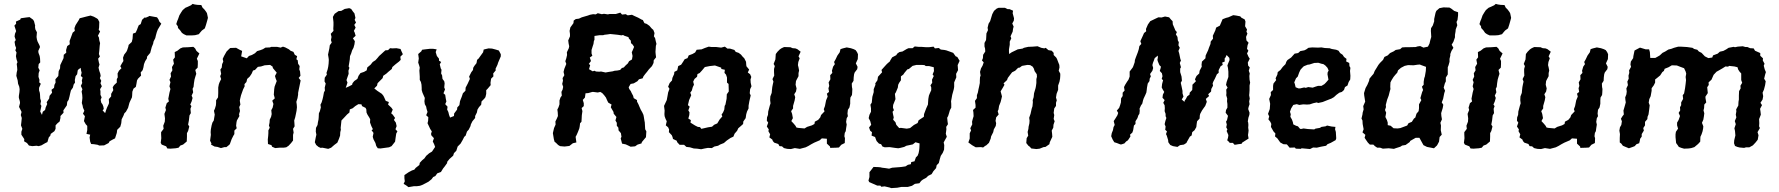

<svg xmlns="http://www.w3.org/2000/svg" viewBox="-20 -752 9155 988"><path d="M146 0 129 -3 119 -16 104 -25 105 -36 90 -59V-74L95 -89L88 -107L90 -124L92 -145L87 -160L91 -176L83 -192L78 -202L83 -222L82 -231L77 -249V-258L80 -278L81 -293L79 -306L73 -321L71 -338L64 -362L66 -379L69 -392L68 -407L66 -423L70 -432L65 -447L62 -463L65 -482L59 -493L63 -505L58 -518L55 -537L61 -546L55 -564L57 -578L63 -592L54 -620L63 -630L62 -641L84 -651L87 -658L115 -662L132 -664L150 -651L155 -643L161 -620L160 -614L162 -601L170 -586L168 -562L170 -549L173 -539L183 -519L186 -510L177 -490L178 -480L184 -464L186 -452L187 -431L179 -422L177 -404L184 -390L179 -376L178 -357L183 -341L182 -328L190 -321L181 -300V-287L185 -274L186 -264L187 -245L191 -232L188 -216L193 -207L187 -178L196 -161L200 -177L212 -186L215 -199L223 -217L220 -226L233 -245L235 -259L248 -275L245 -290L258 -300L260 -315L266 -327L265 -344L280 -361L282 -386L289 -400L290 -417L300 -438L307 -453L308 -470L321 -481L320 -494L326 -515L339 -524L338 -541L343 -554L354 -584L365 -593L363 -607L369 -623L385 -648L390 -658L406 -662L425 -667L446 -672L463 -666L479 -657L484 -653L491 -639L490 -611L488 -599L495 -590L484 -568L489 -559L491 -544L495 -530L493 -516L491 -491L489 -474L494 -461L485 -450L489 -430L492 -420L487 -404L491 -387L496 -373L498 -361L494 -350L501 -336L497 -324L504 -308L495 -293L497 -283V-264L503 -251L498 -239L501 -224L508 -214L512 -203L514 -191L508 -184L521 -170L526 -186L531 -199L540 -218L541 -225L540 -242L552 -256V-269L563 -288L560 -303L567 -314L581 -327V-345L586 -354L585 -374L592 -388L605 -401L599 -411L608 -427L615 -438L613 -455L619 -471L630 -485L634 -493L640 -511L642 -521L658 -536L662 -552L664 -579L678 -584L685 -599L689 -610L694 -622L704 -628L711 -650L724 -662L730 -661L744 -667L749 -670L782 -664L788 -663L795 -653L800 -641L810 -630L792 -600L787 -587L782 -569L779 -556L770 -538L768 -527L761 -510L753 -480L737 -461L736 -451L727 -437L721 -422L718 -405L714 -391L704 -379L706 -363L690 -347L685 -338L682 -320L679 -305L667 -296L661 -280L660 -260L659 -251L650 -232L646 -223L639 -197L628 -177L620 -169L615 -156L606 -138L604 -118L599 -100L583 -84L581 -68L572 -40L560 -34L544 -25L539 -16L516 -4L491 -3L482 -7L463 -10L449 -11L444 -23L441 -45L444 -59L425 -63L429 -83V-104L421 -113L412 -129L417 -154L407 -167L414 -182L407 -198L405 -209L401 -222L403 -238L404 -248L403 -264L400 -281L404 -293L396 -310L403 -325L401 -337L405 -353L396 -361L400 -378L397 -390L395 -403L383 -394L380 -390L377 -370L369 -360L365 -340L366 -327L359 -317L355 -301L345 -287L341 -271L338 -257L333 -238L326 -228L324 -210L315 -197L306 -184L307 -172L291 -155V-145L287 -127L275 -117L266 -107V-89L260 -77L241 -63L239 -54L231 -45L224 -21L212 -15L193 -4L179 0L168 -2Z M939 -570 926 -576 916 -583 907 -596 896 -608 895 -617 887 -628 892 -644 896 -653 903 -673 912 -688 920 -700 934 -712 946 -717 963 -725 971 -732 982 -729 996 -727 1016 -726 1022 -713 1032 -703 1041 -691 1045 -684 1048 -670 1050 -660 1046 -645 1040 -624 1034 -606 1019 -595 1012 -587 1003 -576 984 -571 970 -570ZM857 13 841 12 835 1 812 -8 807 -17 810 -41 809 -61V-72L822 -89L820 -105L828 -126L829 -143L826 -166L834 -186L831 -198L838 -221L849 -230L846 -244L849 -259L852 -275L857 -294L852 -308L857 -329L852 -341L860 -358L858 -375L867 -390L865 -407L875 -424L871 -445L880 -457L879 -484L893 -491L908 -503L921 -508L948 -509L975 -511L984 -503L991 -490L1006 -477L993 -450L998 -438V-422L997 -404L985 -392L990 -372L986 -360L981 -343L978 -324L976 -305L971 -295L974 -277L966 -260L971 -248L966 -230L959 -214L965 -206L960 -192L962 -170L955 -158L952 -132L948 -111L954 -101L948 -78L942 -67V-48L941 -24L922 -8L908 -3L899 8L884 11Z M1146 -487 1160 -501 1165 -505 1195 -506 1213 -496 1226 -490 1221 -462 1250 -452 1261 -464 1276 -469 1292 -478 1303 -489 1320 -494 1333 -499 1346 -507 1369 -508 1376 -511H1405L1424 -507L1436 -512L1448 -508L1467 -498L1475 -491L1490 -485L1497 -470L1509 -463L1505 -447L1512 -442L1514 -424L1522 -412L1520 -395L1524 -384L1526 -362L1517 -351L1527 -338L1524 -323L1517 -289L1514 -274V-265L1511 -247L1505 -228L1507 -214L1508 -200L1506 -182L1503 -167L1499 -148L1494 -132L1495 -118L1496 -102L1488 -89L1491 -70L1488 -58V-29L1478 -16L1465 -2L1453 6L1439 8H1418L1396 10L1380 3L1377 -5L1359 -11L1358 -34L1360 -52L1361 -67V-81L1368 -95L1364 -106L1367 -121L1368 -136L1375 -151L1378 -165L1376 -185L1383 -198L1387 -217L1381 -234L1394 -246L1389 -265L1391 -293L1393 -306L1399 -322L1404 -335L1399 -347L1395 -361L1404 -378L1384 -402L1383 -409L1370 -418L1342 -416L1323 -410L1307 -408L1292 -392L1282 -389L1275 -373L1265 -358L1252 -346L1248 -330L1238 -319L1239 -308L1231 -292L1220 -261L1216 -244L1214 -234L1217 -214L1211 -201L1215 -181L1210 -164L1212 -155L1199 -132L1197 -123L1195 -105L1198 -92L1186 -80V-62L1181 -54L1172 -36L1163 -11L1160 -7L1145 5H1135L1117 10L1099 4L1084 2L1066 -8L1068 -14L1061 -28L1065 -58L1064 -72L1065 -86L1069 -107L1073 -121L1080 -132L1083 -150L1085 -162L1081 -182L1086 -193L1091 -210L1092 -223V-236L1102 -251L1103 -273V-285V-302L1106 -318L1110 -329L1118 -345L1113 -360L1118 -372L1114 -394L1121 -404L1123 -422L1129 -435L1126 -449L1133 -464Z M1669 14 1639 8 1630 9 1619 4 1607 -6 1600 -20 1605 -46 1608 -59 1605 -75 1606 -94 1614 -109 1616 -123 1619 -137 1620 -148 1621 -169 1626 -180 1631 -199 1629 -213 1635 -225 1640 -242 1643 -255 1647 -277 1652 -286 1651 -301 1656 -322 1650 -333 1651 -352 1662 -368 1660 -377 1666 -395 1669 -409 1671 -425 1672 -444 1671 -453 1668 -471 1672 -490 1675 -504 1677 -519 1687 -533 1683 -546 1686 -562 1682 -578 1696 -593 1695 -605 1696 -622V-638L1693 -665L1702 -681L1722 -695L1736 -696L1754 -706L1777 -710L1787 -706L1796 -693L1804 -683L1809 -660L1805 -650L1812 -636L1803 -624L1810 -610L1801 -593L1805 -585L1810 -568L1796 -555L1806 -540L1804 -524L1799 -506L1792 -493L1787 -477L1781 -463L1780 -447L1777 -428L1774 -410L1778 -403L1773 -388L1774 -372L1767 -352L1763 -340L1768 -327L1764 -314L1759 -300L1777 -308L1792 -316L1794 -324L1803 -335L1819 -346L1825 -362L1835 -376L1853 -382L1867 -390L1870 -405L1887 -419L1898 -433L1912 -442L1922 -453L1931 -464L1940 -472L1953 -484L1963 -493L1977 -494L1987 -504L2000 -503L2020 -504L2041 -500L2046 -488L2053 -473L2040 -460L2042 -444L2033 -435L2015 -421L1999 -407L1996 -397L1979 -383L1968 -373L1952 -362L1949 -350L1937 -338L1923 -324L1920 -311L1906 -297L1921 -285L1936 -275L1945 -269L1953 -259L1957 -251L1965 -233L1981 -227L1977 -214L1994 -198L2001 -188L1993 -169L2001 -162L2013 -145L2007 -135L2017 -121L2021 -103L2015 -87L2025 -76L2019 -65L2016 -45L2013 -23L1995 0L1982 6L1967 8L1938 12L1924 11L1916 -1L1912 -16L1902 -35L1898 -48L1902 -68L1892 -82L1899 -87L1891 -103L1884 -122L1885 -138L1881 -146L1871 -162L1866 -173L1865 -189L1861 -197L1843 -206L1840 -215L1824 -216L1808 -206L1795 -195L1780 -189L1778 -173L1766 -163L1754 -150L1737 -132L1735 -112L1733 -94L1734 -84L1731 -72L1730 -54L1724 -37L1716 -18L1700 -6L1684 8Z M2082 211 2070 202 2057 194 2063 181 2061 165V149L2083 134L2100 125L2112 121L2119 112L2138 97L2140 86L2152 73L2164 63L2173 50L2188 37L2203 28L2219 4L2214 -10L2207 -24L2213 -41L2200 -55L2198 -63L2202 -76L2194 -88L2187 -103L2180 -118L2183 -130L2184 -149L2173 -159L2180 -176L2175 -192L2173 -203L2166 -216L2164 -231L2166 -248L2162 -257L2154 -275L2150 -289V-299L2149 -316L2146 -330L2140 -341V-357L2139 -374L2138 -389L2140 -404L2137 -415L2132 -430L2135 -451L2132 -474L2148 -488L2152 -496L2167 -498L2193 -501H2208L2227 -498L2222 -484L2228 -464L2239 -450V-440L2250 -433L2243 -421L2248 -400L2252 -393L2250 -374L2255 -364L2257 -346L2266 -334L2268 -323L2266 -302L2270 -292L2262 -272L2271 -264L2274 -244L2277 -230L2271 -216L2283 -203L2281 -188L2287 -176L2291 -160L2296 -147L2316 -155L2317 -168L2332 -188L2333 -199L2344 -211L2347 -231L2350 -239L2356 -254L2362 -272L2375 -285L2376 -301L2387 -322L2391 -331L2398 -346L2394 -358L2405 -380L2414 -392L2415 -403L2421 -413L2432 -427L2435 -444L2443 -451L2450 -461L2466 -483L2469 -497L2481 -500L2494 -503L2512 -502L2531 -497L2547 -492L2557 -473V-462L2543 -429L2540 -419L2530 -398L2531 -390L2518 -374L2519 -359L2507 -347L2504 -326L2505 -314L2489 -295L2482 -288V-269L2478 -252L2472 -244L2458 -230L2456 -213L2445 -201L2437 -188L2434 -173L2425 -155V-145L2411 -128L2403 -112L2401 -103L2392 -85L2383 -75L2376 -54L2369 -48L2361 -32L2350 -13L2335 2L2328 24L2316 36L2312 49L2293 66L2281 81V87L2268 105L2260 115L2249 133L2230 140L2220 154L2209 159L2201 170L2185 183L2170 191L2152 200L2141 204L2126 206H2111Z M2928 -15 2910 -1 2902 0 2885 2 2862 0 2852 -6 2840 -18 2834 -22 2830 -36 2825 -67 2828 -80 2831 -93 2839 -111 2838 -127 2845 -141 2851 -155 2850 -174 2848 -188 2854 -200 2859 -215V-235L2864 -250L2871 -260L2869 -279L2875 -291L2878 -305L2873 -320L2877 -337L2875 -350L2884 -365L2880 -382L2884 -398L2888 -408L2894 -423L2889 -437L2894 -452L2898 -469L2897 -483L2907 -504L2909 -514L2906 -528L2904 -544L2913 -565V-577L2911 -593L2915 -611L2931 -633L2932 -646L2943 -654L2959 -656L2974 -663L3005 -672L3016 -676L3032 -679L3046 -678L3056 -684L3077 -679L3088 -681L3108 -678L3117 -680H3149L3172 -687L3181 -677L3200 -679L3210 -673L3232 -676L3244 -670L3264 -661L3282 -651L3288 -649L3296 -633L3308 -629L3322 -619L3333 -606L3342 -598L3348 -582L3345 -565L3351 -556L3354 -542L3358 -526L3355 -516L3353 -485L3354 -473L3356 -457L3344 -442L3343 -428L3335 -412L3319 -395L3310 -383L3300 -371L3291 -359L3287 -349L3268 -344L3260 -334L3241 -323L3225 -320L3215 -303L3218 -294L3226 -283L3230 -274L3238 -259L3241 -247L3258 -237V-229L3265 -216L3270 -204L3277 -188L3285 -174L3291 -161L3293 -151L3296 -132L3298 -122L3299 -104L3300 -87L3306 -76L3304 -46L3298 -39L3283 -21L3281 -14L3261 -8L3248 1L3225 3L3213 -3L3200 -9L3181 -13L3174 -40L3178 -48L3175 -67L3163 -81L3162 -95L3154 -105V-120L3147 -132L3152 -150L3138 -167L3137 -176L3130 -188L3123 -200L3127 -214L3110 -224L3104 -236L3098 -250L3089 -262L3079 -273L3069 -279L3056 -276L3033 -279H3028L3007 -273L2993 -272L2990 -250L2979 -238L2984 -221V-206L2973 -196L2977 -180L2974 -159L2973 -139L2972 -125L2965 -118L2963 -101L2961 -91L2954 -73L2947 -57L2942 -48L2946 -19ZM3096 -379 3113 -382 3133 -385 3143 -388 3156 -389 3171 -392 3180 -402 3190 -405 3199 -415 3211 -426 3217 -437 3232 -446 3235 -464 3231 -483 3236 -494 3243 -511 3235 -523 3227 -530 3226 -543 3216 -554 3214 -561 3193 -568 3186 -572 3178 -570 3159 -573 3140 -575 3120 -577 3107 -575 3090 -573 3084 -571H3066L3039 -567V-547L3036 -541L3034 -526L3030 -514L3026 -501L3024 -495V-477L3028 -465L3015 -456L3021 -438L3010 -423L3017 -417L3011 -396L3030 -385L3039 -388L3047 -384L3064 -383L3073 -384Z M3588 16 3567 13 3550 12 3530 6 3512 4 3500 -7H3477L3465 -20L3462 -28L3443 -37L3441 -46L3437 -56L3422 -72L3423 -86L3418 -97L3406 -107L3411 -128L3405 -140L3400 -154L3399 -165L3400 -183L3397 -207L3411 -237L3416 -264L3418 -276L3425 -295L3418 -306L3426 -325L3438 -338L3440 -351L3449 -371L3450 -382L3465 -390L3470 -412L3485 -419L3495 -434L3503 -447L3518 -453L3524 -467L3543 -474L3557 -482L3565 -496L3590 -498L3607 -505L3627 -512L3642 -510H3666L3691 -507L3710 -512L3723 -502H3736L3759 -495L3766 -485L3781 -480L3793 -471L3801 -461L3810 -452L3819 -434L3820 -419L3821 -411L3835 -394L3828 -379L3840 -370L3846 -356L3842 -343L3843 -326L3847 -308L3840 -293L3838 -272L3843 -261L3836 -231L3832 -208V-194L3824 -178L3820 -164L3817 -144L3805 -127L3804 -114L3793 -104L3779 -92L3773 -79L3760 -64L3754 -49L3739 -42L3720 -29L3705 -16L3685 -8L3675 -2L3656 2L3643 10L3623 9L3606 12ZM3589 -89 3624 -97 3644 -100 3655 -110 3671 -117 3683 -137 3697 -153 3693 -162 3701 -174 3707 -188 3709 -207 3713 -214 3719 -244 3720 -267 3730 -281V-289L3729 -320L3721 -327V-353L3716 -368L3708 -377L3710 -393L3692 -397L3691 -404L3659 -415L3632 -412L3607 -407L3592 -389L3580 -376L3569 -371L3567 -357L3554 -346L3547 -332L3551 -316L3545 -304L3540 -286L3532 -275L3537 -262L3526 -237L3520 -211L3529 -203L3522 -184L3528 -174L3527 -160L3522 -142L3535 -134L3533 -121L3557 -106L3571 -99L3582 -98Z M4050 15 4031 14 4014 10 4004 1 3991 0 3985 -11 3964 -18 3957 -26 3954 -34 3939 -45 3943 -61 3934 -77 3936 -86 3926 -101 3933 -121 3926 -131 3927 -148 3932 -161 3933 -178 3941 -208 3945 -220 3943 -237 3944 -256 3951 -274 3952 -286 3954 -304 3957 -319 3960 -332 3955 -345 3964 -363 3963 -381V-397L3967 -412L3961 -423L3970 -446L3972 -474L3981 -486L3993 -498L4002 -504L4015 -510L4047 -509L4059 -504L4073 -503L4083 -499L4100 -486L4089 -462L4095 -452L4088 -433L4086 -417L4089 -405L4092 -389L4089 -376V-360L4081 -345L4076 -335L4074 -316L4079 -297L4076 -281L4067 -267L4072 -252L4069 -235L4061 -207V-194L4051 -180L4056 -166L4060 -144L4052 -129L4065 -115L4074 -104L4078 -96L4087 -94L4120 -91L4133 -99L4158 -107L4171 -114L4173 -126L4190 -135L4201 -148L4205 -160L4223 -179L4219 -190L4225 -206L4231 -236L4239 -255L4235 -270L4246 -279L4243 -298L4247 -310L4244 -328L4253 -344L4252 -365L4263 -377L4261 -388L4267 -409L4276 -422L4272 -433L4280 -447L4289 -466L4301 -483L4305 -499L4317 -503L4337 -508L4358 -504L4373 -499L4383 -494L4390 -484L4395 -473L4394 -448L4384 -426L4393 -408L4391 -396L4378 -379L4375 -370L4373 -354L4372 -336L4363 -322L4364 -304L4366 -294L4365 -274L4364 -263L4356 -250L4355 -235V-218L4351 -199L4343 -187L4341 -168L4343 -154L4337 -144L4334 -125L4337 -111L4334 -92L4332 -77L4327 -68L4325 -51L4328 -41L4327 -16L4309 -7L4297 7L4283 8L4252 9L4251 2L4235 -13V-38L4209 -40L4198 -30L4170 -18L4155 -10L4140 -1L4126 6L4111 10L4096 14L4070 10Z M4566 216 4558 213 4532 207 4515 209 4510 203H4494L4453 185L4449 177L4454 159V134L4462 124L4475 107L4501 108L4511 109L4519 111L4536 113L4555 116L4571 111L4584 110L4610 108L4620 107L4640 104L4652 96L4667 93L4669 82L4686 78L4693 58L4702 49L4707 36L4710 20L4711 10L4712 -14L4691 -20L4677 -9L4663 -6L4644 -2L4633 4L4613 9L4602 11L4585 9L4558 5L4533 6L4521 2L4514 -10L4503 -13L4491 -26L4488 -33L4483 -47L4465 -54L4467 -72L4458 -79L4452 -96L4463 -110L4458 -129L4450 -144L4454 -161L4462 -177V-195L4459 -213L4466 -224L4469 -254L4476 -278V-293L4485 -316L4484 -323L4495 -339L4498 -357L4509 -369L4519 -380L4516 -392L4533 -411L4544 -423L4560 -437L4561 -441L4571 -457L4592 -468L4597 -476L4608 -484L4624 -487L4646 -500L4655 -504H4676L4687 -513L4706 -511H4720L4746 -509H4760L4784 -512L4791 -503L4811 -505L4821 -497L4839 -495L4849 -493L4866 -487L4885 -480L4898 -462L4906 -459L4918 -439L4908 -417L4910 -391L4900 -372L4901 -354L4895 -340L4890 -328V-305L4888 -293L4885 -282L4880 -264L4877 -247L4874 -231L4875 -218V-198L4868 -185L4864 -171L4859 -155L4854 -146L4856 -126L4858 -113L4849 -99L4850 -87L4847 -64L4852 -48L4843 -32L4836 -19L4839 -5L4838 18L4831 35L4821 50L4816 67L4811 87L4800 98L4797 113L4783 129L4774 144L4756 153L4746 163L4729 172L4720 179L4711 191L4688 194L4673 204L4651 210H4618L4597 214ZM4646 -90 4663 -93 4683 -109 4702 -119 4707 -133 4734 -151 4735 -165 4746 -194 4755 -214 4757 -243 4760 -260 4764 -270 4772 -288V-302L4768 -313L4777 -326L4776 -342L4785 -361L4779 -369L4786 -386L4785 -406L4761 -412H4744L4737 -417L4723 -418H4696L4676 -413L4657 -397L4649 -395L4634 -377L4628 -368L4616 -359V-339L4607 -326L4602 -316L4600 -301L4590 -277L4585 -269L4588 -242L4576 -212L4575 -198L4580 -185L4573 -177L4576 -161L4579 -148L4576 -136L4588 -123L4592 -110L4607 -93L4616 -94Z M5001 6 4982 -5 4974 -11 4963 -19 4970 -39V-66L4977 -81L4973 -92L4983 -112L4982 -126L4986 -141L4990 -154L4989 -173L4987 -186L5000 -198V-212L4997 -233L5007 -247V-262L5012 -276L5015 -292L5018 -305L5022 -325V-336L5023 -355L5026 -363L5023 -382L5028 -400L5036 -414L5042 -431L5033 -441L5038 -453L5039 -470L5050 -487L5049 -502L5046 -513V-531L5054 -546L5055 -560L5056 -580L5064 -597L5062 -609L5067 -630L5075 -643L5079 -656L5086 -679L5095 -696L5109 -708L5119 -712H5151L5165 -705H5175L5193 -697L5191 -684L5198 -658L5197 -646L5189 -631L5196 -615L5193 -604L5191 -589L5180 -565L5184 -555L5176 -538V-522L5172 -498V-486L5173 -474L5186 -483L5209 -494L5217 -498L5242 -502L5249 -506L5271 -511L5295 -512L5319 -514L5338 -506L5354 -503L5361 -506L5375 -494L5392 -491L5402 -480V-469L5415 -456L5419 -449L5427 -428L5431 -418L5432 -405L5428 -388L5436 -373V-362L5435 -348L5432 -332L5425 -312V-290L5417 -269L5414 -250L5418 -236L5414 -223V-207L5405 -194L5402 -171L5405 -160L5402 -140L5407 -128L5401 -110L5400 -95L5392 -80L5394 -63L5395 -48L5382 -20L5380 -10L5360 4L5350 5L5330 13L5313 15L5287 12L5279 3L5272 -2L5261 -16L5263 -41L5271 -54L5268 -73L5272 -89L5273 -100L5277 -117L5278 -131L5276 -146L5283 -166L5289 -193L5293 -205L5295 -227L5294 -236L5299 -252L5301 -272L5309 -299L5311 -310L5313 -325V-345L5316 -357L5315 -370L5304 -386L5300 -399L5294 -409L5281 -417L5267 -418L5239 -413L5227 -404L5219 -403L5204 -388L5188 -380L5178 -367L5166 -351L5162 -340L5144 -323L5149 -316L5140 -300L5129 -282L5136 -256L5133 -243L5129 -227L5121 -207L5118 -188L5114 -180L5119 -163L5106 -148L5103 -130L5106 -118L5104 -104L5094 -86L5091 -72L5080 -50L5078 -39L5069 -17L5055 -4L5049 -1L5039 7L5028 5Z M6016 0 6002 -6 5992 -20 5991 -31 5984 -54 5980 -62 5985 -76 5976 -84 5978 -101 5973 -113 5977 -130 5982 -145 5978 -154V-166L5973 -180L5974 -195L5973 -210L5966 -223L5973 -237L5962 -249L5964 -265L5971 -279L5964 -290L5958 -302L5960 -320L5965 -339L5958 -346L5962 -360L5959 -375L5948 -387L5952 -400L5954 -409L5946 -417L5941 -429L5937 -439L5936 -448L5938 -453V-466L5922 -453L5917 -439L5913 -429L5910 -417L5914 -402L5910 -388L5898 -371L5902 -359L5896 -347L5895 -335L5886 -322L5882 -300L5881 -290L5879 -276L5873 -262L5865 -245L5862 -236L5858 -219L5851 -209L5844 -193L5845 -182L5843 -166L5838 -159L5833 -144L5823 -128V-114L5815 -106L5811 -82L5807 -70L5795 -59L5797 -50L5792 -42L5784 -30L5775 -24L5766 -14L5751 -9H5745L5727 -16L5714 -20L5706 -33L5698 -51L5701 -67L5707 -82L5710 -98L5716 -109L5711 -129L5719 -141L5730 -159L5734 -171L5727 -183L5739 -197L5744 -211L5748 -225L5749 -246L5757 -258V-275L5767 -286L5764 -304L5770 -316L5780 -332L5787 -342L5793 -358V-372V-384L5809 -405L5812 -412L5819 -432L5820 -443L5825 -457L5835 -483L5840 -499L5843 -515L5853 -526L5848 -540L5860 -566L5867 -582L5878 -591L5877 -603L5887 -626L5899 -643L5926 -656L5941 -663L5957 -662L5975 -667L5996 -663L6006 -651L6014 -643L6015 -627L6024 -606L6028 -596L6036 -587L6031 -575L6039 -562L6041 -544L6046 -535L6044 -519L6051 -506L6044 -490L6048 -477L6054 -448L6057 -441L6051 -428L6057 -406L6053 -399V-381L6060 -358L6062 -337L6056 -326L6060 -308L6065 -284V-272L6070 -255L6061 -240L6075 -228L6077 -236L6082 -242L6089 -256L6101 -265L6102 -275L6115 -289L6116 -307V-316L6134 -334L6129 -344L6137 -361L6151 -374L6153 -388L6164 -409L6163 -419L6165 -435L6183 -452L6184 -466L6189 -477L6197 -494L6201 -506L6209 -526L6210 -538L6222 -553L6221 -568L6228 -583L6234 -596L6238 -610L6257 -620L6269 -648L6271 -653L6289 -660L6301 -663L6326 -674L6341 -672L6362 -668L6368 -661L6385 -652L6389 -641L6387 -617L6397 -600L6394 -589L6399 -579L6392 -562L6394 -544L6405 -532L6400 -520L6397 -501L6404 -491L6397 -477L6405 -459L6411 -450L6401 -430L6403 -414L6411 -405L6406 -388L6411 -374L6409 -361L6410 -342L6413 -327L6410 -312V-288L6409 -272L6408 -262L6411 -245L6408 -230L6410 -216L6405 -201L6403 -191L6410 -172L6409 -161L6404 -146L6401 -127L6403 -121L6404 -109L6403 -95L6405 -81L6404 -71L6402 -57L6405 -39L6386 -27L6372 -18L6369 -12L6352 -10L6341 -8L6333 -7L6324 -17H6308L6302 -24L6295 -30L6299 -43L6300 -49L6301 -57L6292 -78L6296 -86L6290 -97L6293 -111L6289 -126L6294 -134L6299 -156L6287 -172L6289 -186L6296 -198V-217L6294 -231L6295 -245L6290 -262L6291 -273L6290 -291L6297 -301L6289 -315L6292 -330L6301 -356V-383L6299 -402L6296 -415L6300 -426L6307 -443L6306 -454L6292 -469L6286 -456L6282 -452V-435L6269 -430L6272 -418L6261 -411L6251 -391V-377L6242 -370L6232 -348L6224 -333L6220 -323L6222 -311L6213 -294L6212 -281L6197 -267L6202 -258L6185 -243L6190 -228L6182 -207L6174 -196L6165 -183L6156 -166L6154 -158L6153 -142L6140 -128L6138 -115L6136 -98L6127 -82L6115 -72L6112 -55L6103 -49L6086 -19V-17L6072 -8L6052 -5L6039 4Z M6648 13 6643 7 6616 8 6608 -2 6602 -9 6584 -10 6568 -19 6558 -33 6553 -40 6541 -50 6543 -65 6533 -76 6528 -85 6520 -99 6522 -114 6517 -125 6507 -138 6511 -153 6505 -166 6514 -191 6516 -218 6511 -243 6520 -263 6519 -278 6531 -289V-310L6533 -322L6547 -340L6544 -349L6553 -368L6555 -381L6569 -392L6581 -408L6595 -422L6599 -434L6605 -443L6624 -456L6632 -465L6642 -476L6660 -479L6671 -489L6692 -493L6702 -498L6713 -506L6732 -508L6762 -507L6780 -508L6797 -505L6816 -504H6821L6833 -500L6856 -496L6868 -491L6876 -479L6889 -470L6896 -459L6909 -449L6907 -436L6923 -428L6924 -412L6929 -403L6927 -387L6929 -362L6928 -343L6920 -330L6914 -312L6901 -304L6896 -289L6885 -279L6872 -275L6857 -264L6844 -252L6830 -244L6824 -242L6801 -233L6786 -227L6763 -222L6756 -225L6738 -221L6720 -215L6706 -214L6686 -215L6666 -212L6653 -216L6635 -212L6624 -194L6618 -177L6622 -164L6620 -151L6628 -137L6633 -123L6635 -112L6649 -105L6659 -102L6669 -90L6674 -88L6688 -91L6710 -88L6743 -86L6749 -90L6772 -94L6780 -99L6801 -102L6809 -106L6832 -101L6852 -99L6850 -87L6854 -73L6856 -40L6853 -31L6828 -17L6811 -10L6804 -2L6777 3L6756 8L6737 7L6721 15L6711 14L6678 11L6674 14ZM6662 -297H6670L6691 -302L6699 -300L6712 -304L6735 -301L6749 -306L6762 -310H6780L6795 -319L6803 -327L6816 -342L6811 -370L6812 -380L6817 -389L6811 -403L6800 -415L6790 -422L6780 -424L6764 -429L6743 -428L6718 -420L6709 -419L6689 -411L6680 -402L6672 -393L6665 -378L6658 -358L6649 -349L6640 -328L6643 -320L6647 -303Z M7096 13 7082 8H7067L7055 0L7047 -8H7029L7019 -18L7010 -31L7002 -43L7006 -58L6991 -71L6997 -87L6992 -114L6991 -132L6986 -142L6991 -163L6992 -172L6997 -189L6995 -206L7005 -229L7000 -261L6999 -273L7007 -299L7016 -315L7025 -336L7027 -347L7040 -363L7048 -372L7054 -387L7064 -403L7073 -418L7081 -428L7097 -444L7104 -459L7121 -467L7133 -479L7152 -488L7162 -495L7185 -499L7195 -508L7210 -509H7226L7265 -510L7274 -513L7288 -515L7305 -507L7328 -512L7336 -528L7340 -545L7345 -562L7344 -579L7343 -593L7344 -607L7353 -621L7360 -642V-654L7367 -686L7371 -696L7387 -710L7408 -714L7439 -713L7449 -707L7463 -696L7483 -689V-673L7480 -649L7475 -639L7479 -622L7471 -601L7470 -590L7467 -573V-560L7459 -537L7450 -522L7459 -506L7449 -490L7443 -474V-466L7439 -449V-434L7434 -416L7430 -406V-381V-369L7420 -353V-333L7415 -323L7409 -301L7416 -285L7412 -273L7406 -243L7399 -225L7407 -213L7404 -196L7396 -170L7397 -155L7400 -138L7392 -120L7395 -106L7394 -82L7399 -59L7388 -47L7385 -23L7376 -6L7374 -3L7359 11L7323 4L7319 2L7305 -5L7300 -14L7284 -43H7265L7237 -27L7234 -21L7213 -6L7195 -3L7186 3L7161 11L7153 14L7126 11ZM7172 -91 7186 -93 7221 -106 7228 -118 7245 -125 7256 -142 7263 -147 7269 -167 7280 -180 7282 -195V-215L7294 -237L7289 -247L7298 -278L7303 -289L7297 -306L7306 -316V-331L7309 -350L7312 -358L7317 -387L7318 -408L7296 -416L7286 -420L7274 -419L7254 -416L7226 -417L7208 -413L7189 -403L7174 -390L7170 -378L7160 -367L7151 -356L7141 -340L7135 -328L7134 -305L7135 -294L7131 -280L7126 -260L7118 -239L7111 -212L7112 -201L7107 -186L7113 -172L7109 -150L7117 -134L7121 -121V-108L7136 -105L7151 -92Z M7645 -570 7632 -576 7622 -583 7613 -596 7602 -608 7601 -617 7593 -628 7598 -644 7602 -653 7609 -673 7618 -688 7626 -700 7640 -712 7652 -717 7669 -725 7677 -732 7688 -729 7702 -727 7722 -726 7728 -713 7738 -703 7747 -691 7751 -684 7754 -670 7756 -660 7752 -645 7746 -624 7740 -606 7725 -595 7718 -587 7709 -576 7690 -571 7676 -570ZM7563 13 7547 12 7541 1 7518 -8 7513 -17 7516 -41 7515 -61V-72L7528 -89L7526 -105L7534 -126L7535 -143L7532 -166L7540 -186L7537 -198L7544 -221L7555 -230L7552 -244L7555 -259L7558 -275L7563 -294L7558 -308L7563 -329L7558 -341L7566 -358L7564 -375L7573 -390L7571 -407L7581 -424L7577 -445L7586 -457L7585 -484L7599 -491L7614 -503L7627 -508L7654 -509L7681 -511L7690 -503L7697 -490L7712 -477L7699 -450L7704 -438V-422L7703 -404L7691 -392L7696 -372L7692 -360L7687 -343L7684 -324L7682 -305L7677 -295L7680 -277L7672 -260L7677 -248L7672 -230L7665 -214L7671 -206L7666 -192L7668 -170L7661 -158L7658 -132L7654 -111L7660 -101L7654 -78L7648 -67V-48L7647 -24L7628 -8L7614 -3L7605 8L7590 11Z M7910 15 7891 14 7874 10 7864 1 7851 0 7845 -11 7824 -18 7817 -26 7814 -34 7799 -45 7803 -61 7794 -77 7796 -86 7786 -101 7793 -121 7786 -131 7787 -148 7792 -161 7793 -178 7801 -208 7805 -220 7803 -237 7804 -256 7811 -274 7812 -286 7814 -304 7817 -319 7820 -332 7815 -345 7824 -363 7823 -381V-397L7827 -412L7821 -423L7830 -446L7832 -474L7841 -486L7853 -498L7862 -504L7875 -510L7907 -509L7919 -504L7933 -503L7943 -499L7960 -486L7949 -462L7955 -452L7948 -433L7946 -417L7949 -405L7952 -389L7949 -376V-360L7941 -345L7936 -335L7934 -316L7939 -297L7936 -281L7927 -267L7932 -252L7929 -235L7921 -207V-194L7911 -180L7916 -166L7920 -144L7912 -129L7925 -115L7934 -104L7938 -96L7947 -94L7980 -91L7993 -99L8018 -107L8031 -114L8033 -126L8050 -135L8061 -148L8065 -160L8083 -179L8079 -190L8085 -206L8091 -236L8099 -255L8095 -270L8106 -279L8103 -298L8107 -310L8104 -328L8113 -344L8112 -365L8123 -377L8121 -388L8127 -409L8136 -422L8132 -433L8140 -447L8149 -466L8161 -483L8165 -499L8177 -503L8197 -508L8218 -504L8233 -499L8243 -494L8250 -484L8255 -473L8254 -448L8244 -426L8253 -408L8251 -396L8238 -379L8235 -370L8233 -354L8232 -336L8223 -322L8224 -304L8226 -294L8225 -274L8224 -263L8216 -250L8215 -235V-218L8211 -199L8203 -187L8201 -168L8203 -154L8197 -144L8194 -125L8197 -111L8194 -92L8192 -77L8187 -68L8185 -51L8188 -41L8187 -16L8169 -7L8157 7L8143 8L8112 9L8111 2L8095 -13V-38L8069 -40L8058 -30L8030 -18L8015 -10L8000 -1L7986 6L7971 10L7956 14L7930 10Z M8472 -454H8498L8509 -460L8521 -467L8535 -480L8549 -487L8565 -497L8581 -501L8594 -506L8616 -512H8628L8661 -510L8689 -506L8698 -500L8714 -496L8722 -487L8736 -480L8753 -462L8771 -453L8791 -456L8795 -467L8819 -476L8830 -486L8848 -490L8863 -498L8875 -506L8901 -511L8908 -509L8922 -512L8948 -514L8962 -510H8972L8986 -504L9004 -503L9011 -491L9020 -487L9038 -479V-465L9052 -452L9051 -441L9060 -424L9056 -414L9061 -395L9067 -381L9063 -368L9058 -347L9066 -334L9063 -314L9057 -291L9050 -275L9053 -257L9050 -240L9039 -223L9047 -211L9037 -192L9039 -180L9041 -162L9032 -139L9033 -118L9032 -102L9036 -93L9024 -72L9029 -56L9025 -33L9014 -19L9000 -4L8982 6H8965L8955 9L8932 7L8920 4L8908 -1L8903 -15L8904 -30L8910 -55L8908 -78L8905 -92L8912 -113L8907 -129L8915 -148L8912 -162L8915 -179L8914 -189L8925 -209L8926 -228L8928 -240V-260L8929 -283L8937 -297L8936 -311L8945 -326L8940 -340V-357V-374L8931 -384L8924 -395L8921 -406L8905 -410L8877 -413L8873 -409L8859 -410L8843 -400L8824 -389L8813 -383L8798 -367L8794 -358L8787 -342L8772 -328L8773 -315L8765 -303L8768 -273L8756 -255V-248L8760 -225L8750 -214L8749 -196L8746 -184L8750 -169L8748 -153L8745 -136L8738 -120L8745 -102L8744 -91L8741 -76L8736 -61L8730 -48L8729 -23L8718 -11L8699 5L8683 10L8670 12L8646 13L8632 9L8619 4L8613 -5L8605 -16L8602 -46V-61L8604 -74L8615 -90L8610 -107V-121L8618 -135L8625 -155L8618 -171L8626 -184L8625 -200L8631 -211V-225L8641 -243L8639 -262L8646 -271L8651 -298L8654 -321L8656 -340L8654 -356L8657 -373L8654 -384L8646 -401L8627 -408L8609 -415L8583 -416L8566 -406L8546 -398L8542 -387L8534 -381L8523 -364L8506 -350L8497 -343V-327L8490 -313L8479 -298V-285L8474 -257L8467 -242L8464 -224L8469 -210L8466 -185L8463 -163L8458 -151L8457 -139L8445 -125V-107L8436 -93L8439 -80L8428 -62V-49L8420 -38L8418 -27L8415 -15L8401 -10L8392 0L8382 4L8362 11L8345 4L8331 -2L8323 -13L8315 -19V-42L8316 -62L8313 -80L8316 -97L8323 -109L8326 -128L8321 -141L8329 -154L8336 -163L8334 -183L8341 -207L8346 -225L8344 -238L8343 -251L8349 -266L8351 -281L8349 -297L8357 -314L8354 -332L8361 -347L8360 -363L8364 -377L8363 -390L8373 -408L8370 -420L8372 -435L8384 -453L8385 -463L8391 -492L8402 -498L8419 -507L8449 -498H8466L8470 -484Z"/></svg>

Font: Winky Rough Medium
Style: Italic
Weight: 500
Italic angle: -8.97852°
Designer: Simon Atzbach
Foundry: typofactur
Version: Version 1.206; ttfautohint (v1.8.4.7-5d5b)